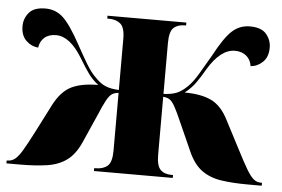

<svg xmlns="http://www.w3.org/2000/svg" viewBox="-48 -601 968 660"><g transform="rotate(5 436.5 -271.0)"><path d="M-4 0V-10H-1Q13 -10 24.5 -19Q36 -28 50 -51.5Q64 -75 87 -120L135 -214Q160 -262 195 -279Q230 -296 287 -296Q266 -312 251.5 -332.5Q237 -353 219 -383Q176 -454 128 -454Q103 -454 88 -441Q73 -428 70 -406Q46 -408 28 -425.5Q10 -443 10 -475Q10 -501 27 -521.5Q44 -542 84 -542Q119 -542 144.5 -518.5Q170 -495 205 -431Q227 -391 243.5 -363.5Q260 -336 277 -320Q295 -301 313.5 -293.5Q332 -286 359 -285V-461Q359 -500 344 -513Q329 -526 304 -526H298V-536H570V-526H565Q541 -526 527 -513Q513 -500 513 -460V-285Q541 -286 559 -293.5Q577 -301 596 -320Q612 -336 628.5 -363.5Q645 -391 668 -431Q702 -495 728 -518.5Q754 -542 789 -542Q829 -542 846 -521.5Q863 -501 863 -475Q863 -443 845 -425.5Q827 -408 803 -406Q800 -428 784.5 -441Q769 -454 745 -454Q696 -454 653 -383Q636 -353 621 -332.5Q606 -312 585 -296Q642 -296 677.5 -279Q713 -262 737 -214L786 -120Q809 -75 823 -51.5Q837 -28 848 -19Q859 -10 874 -10H877V0H830Q776 0 736.5 -6Q697 -12 669 -32.5Q641 -53 622 -96L580 -190Q564 -227 554 -245Q544 -263 535 -268.5Q526 -274 513 -275V-75Q513 -37 526.5 -23.5Q540 -10 565 -10H570V0H298V-10H303Q329 -10 344 -23Q359 -36 359 -76V-275Q346 -274 337 -268.5Q328 -263 318 -245Q308 -227 293 -191L251 -96Q232 -53 204 -32.5Q176 -12 136 -6Q96 0 42 0Z"/></g></svg>

Font: Noto Serif Display SemiCondensed ExtraBold
Style: Regular
Weight: 800
Width: 4
Designer: Monotype Design Team
Foundry: Monotype Imaging Inc.
Version: Version 2.009